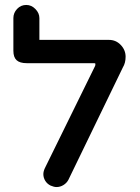

<svg xmlns="http://www.w3.org/2000/svg" viewBox="-20 -745 567 775"><path d="M155 -42Q155 -53 161 -66L363 -477Q365 -481 365 -484Q365 -489 364 -489.5Q363 -490 357 -490H88Q60 -490 47 -502Q34 -514 34 -540V-672Q34 -693 49 -709Q64 -725 86 -725Q107 -725 123 -708.5Q139 -692 139 -672V-584H420Q448 -584 467.5 -563.5Q487 -543 487 -516Q487 -491 476 -473L256 -19Q249 -6 236 2Q223 10 208 10Q198 10 184 4Q170 -3 162.5 -15.5Q155 -28 155 -42Z"/></svg>

Font: 寒蝉全圆体 Bold
Style: Regular
Weight: 700
Designer: Warren2060
      Designed by Motoya company      

      [Varela Round]
      Joe Prince(Latin component); Avraham Cornf
Foundry: ChillType
Version: Version 3.200